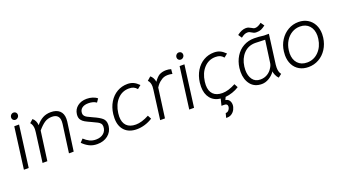

<svg xmlns="http://www.w3.org/2000/svg" viewBox="-62 -1298 3918 2178"><g transform="rotate(-20 1896.5 -208.5)"><path d="M91 -501H149L83 0H25ZM91 -603Q91 -623 104 -636.5Q117 -650 135 -650Q152 -650 163 -639Q174 -628 174 -611Q174 -592 160.5 -578.5Q147 -565 129 -565Q113 -565 102 -576Q91 -587 91 -603Z M300 -391Q300 -441 273 -472L313 -507Q333 -491 343.5 -467.5Q354 -444 355 -418Q394 -465 436.5 -487.5Q479 -510 534 -510Q601 -510 638.5 -476Q676 -442 676 -378Q676 -357 674 -345L626 0H569L615 -338Q617 -360 617 -368Q617 -456 527 -456Q477 -456 439 -431Q401 -406 356 -353L308 0H250L297 -355Q300 -373 300 -391Z M735 -67 771 -105Q803 -75 836.5 -58.5Q870 -42 912 -42Q970 -42 1005 -72.5Q1040 -103 1040 -154Q1040 -176 1028 -190.5Q1016 -205 997.5 -214.5Q979 -224 930 -247Q885 -267 859.5 -281.5Q834 -296 819 -317Q804 -338 804 -368Q804 -380 805 -386Q812 -444 856.5 -478.5Q901 -513 968 -513Q1004 -513 1037.5 -502.5Q1071 -492 1093 -473L1065 -432Q1027 -459 969 -459Q919 -459 891 -437Q863 -415 863 -376Q863 -356 875 -342.5Q887 -329 903.5 -320.5Q920 -312 965 -291Q1036 -260 1067.5 -232.5Q1099 -205 1099 -158Q1099 -144 1098 -137Q1089 -69 1037.5 -28.5Q986 12 909 12Q855 12 813 -9Q771 -30 735 -67Z M1190 -196Q1190 -221 1193 -246Q1203 -326 1240 -386.5Q1277 -447 1334 -480Q1391 -513 1460 -513Q1500 -513 1531.5 -498.5Q1563 -484 1596 -451L1554 -417Q1535 -440 1513 -449.5Q1491 -459 1458 -459Q1376 -459 1319.5 -398.5Q1263 -338 1250 -237Q1247 -216 1247 -196Q1247 -124 1285 -85.5Q1323 -47 1396 -47Q1466 -47 1556 -95L1579 -51Q1536 -23 1486 -8Q1436 7 1389 7Q1295 7 1242.5 -47Q1190 -101 1190 -196Z M1985 -501 1980 -445Q1953 -452 1926 -452Q1875 -452 1842 -425Q1805 -402 1776 -355L1728 0H1670L1716 -352Q1719 -372 1719 -388Q1719 -439 1691 -467L1734 -505Q1750 -494 1762.5 -471.5Q1775 -449 1778 -424Q1812 -471 1840 -489Q1877 -510 1926 -510Q1956 -510 1985 -501Z M2087 -501H2145L2079 0H2021ZM2087 -603Q2087 -623 2100 -636.5Q2113 -650 2131 -650Q2148 -650 2159 -639Q2170 -628 2170 -611Q2170 -592 2156.5 -578.5Q2143 -565 2125 -565Q2109 -565 2098 -576Q2087 -587 2087 -603Z M2503 116Q2503 143 2489 171.5Q2475 200 2447.5 218Q2420 236 2382 232L2396 179Q2420 179 2435.5 159Q2451 139 2451 116Q2451 85 2411 85H2379L2399 5Q2321 -4 2278 -57.5Q2235 -111 2235 -197Q2235 -221 2238 -246Q2248 -326 2285 -386.5Q2322 -447 2379 -480Q2436 -513 2505 -513Q2545 -513 2576.5 -498.5Q2608 -484 2641 -451L2599 -417Q2580 -440 2558 -449.5Q2536 -459 2503 -459Q2421 -459 2364.5 -398.5Q2308 -338 2295 -237Q2292 -216 2292 -196Q2292 -124 2330 -85.5Q2368 -47 2441 -47Q2511 -47 2601 -95L2624 -51Q2587 -27 2543.5 -12.5Q2500 2 2458 6L2443 39Q2473 43 2488 64.5Q2503 86 2503 116Z M2714 -201Q2714 -225 2717 -249Q2727 -325 2763.5 -384Q2800 -443 2858 -475.5Q2916 -508 2988 -508Q3042 -508 3105 -499H3164L3117 -142Q3115 -118 3115 -107Q3115 -54 3139 -24L3099 7Q3081 -10 3068 -39.5Q3055 -69 3057 -85Q3028 -43 2984.5 -16.5Q2941 10 2896 10Q2808 10 2761 -49.5Q2714 -109 2714 -201ZM3042 -127Q3062 -156 3065 -190L3101 -450L3041 -452L2983 -454Q2897 -454 2842 -395.5Q2787 -337 2775 -245Q2772 -223 2772 -202Q2772 -133 2804 -88.5Q2836 -44 2899 -44Q2945 -44 2982.5 -66.5Q3020 -89 3042 -127ZM2939 -649Q2958 -649 2970.5 -644Q2983 -639 3001 -629Q3013 -621 3022 -617.5Q3031 -614 3042 -614Q3075 -614 3118 -648L3148 -605Q3117 -582 3095.5 -572.5Q3074 -563 3039 -563Q3020 -563 3009 -567.5Q2998 -572 2985 -580Q2973 -588 2963.5 -592Q2954 -596 2939 -596Q2921 -596 2904 -589Q2887 -582 2861 -562L2832 -605Q2889 -649 2939 -649Z M3252 -207Q3252 -228 3255 -252Q3264 -327 3302 -385.5Q3340 -444 3397.5 -477Q3455 -510 3523 -510Q3585 -510 3632 -482Q3679 -454 3705 -404.5Q3731 -355 3731 -290Q3731 -270 3728 -247Q3718 -172 3680.5 -113.5Q3643 -55 3585.5 -22.5Q3528 10 3460 10Q3397 10 3350 -17Q3303 -44 3277.5 -93.5Q3252 -143 3252 -207ZM3671 -253Q3674 -273 3674 -291Q3674 -366 3633 -411Q3592 -456 3522 -456Q3468 -456 3423 -429Q3378 -402 3349 -354.5Q3320 -307 3312 -246Q3309 -227 3309 -208Q3309 -133 3350 -88.5Q3391 -44 3462 -44Q3543 -44 3600.5 -102Q3658 -160 3671 -253Z"/></g></svg>

Font: Bellota Text
Style: Italic
Weight: 400
Italic angle: -7.5°
Designer: Kemie Guaida
Foundry: Kemie Guaida
Version: Version 4.001